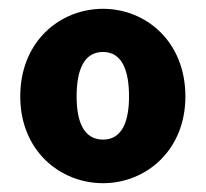

<svg xmlns="http://www.w3.org/2000/svg" viewBox="-20 -833 467 436"><path d="M214 -417C311 -417 401 -491 401 -614C401 -739 311 -813 214 -813C116 -813 26 -739 26 -614C26 -491 116 -417 214 -417ZM214 -516C171 -516 154 -555 154 -614C154 -675 171 -715 214 -715C256 -715 273 -675 273 -614C273 -555 256 -516 214 -516Z"/></svg>

Font: Noto Sans CJK TC Black
Style: Regular
Weight: 900
Designer: Ryoko NISHIZUKA 西塚涼子 (kana, bopomofo & ideographs); Paul D. Hunt (Latin, Greek & Cyrillic); Sandoll Communications 산돌커뮤니
Foundry: Adobe
Version: Version 2.004;hotconv 1.0.118;makeotfexe 2.5.65603